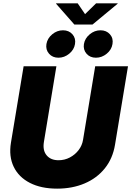

<svg xmlns="http://www.w3.org/2000/svg" viewBox="-20 -1126 790 1155"><path d="M323.7 8.8Q227.5 8.8 160.2 -25.6Q92.8 -60.1 62.5 -122.6Q32.2 -185.1 45.9 -268.1L122.1 -727.5H319.3L244.1 -272Q235.8 -221.2 260.5 -191.7Q285.2 -162.1 332 -162.1Q368.7 -162.1 400.1 -178.7Q431.6 -195.3 452.9 -223.1Q474.1 -251 479.5 -284.7L552.7 -727.5H750L671.9 -255.4Q658.2 -172.4 610.4 -113Q562.5 -53.7 488.8 -22.5Q415 8.8 323.7 8.8ZM447.3 -1106 491.7 -1041 558.1 -1106H688L687.5 -1103.5L536.6 -978.5H427.2L317.4 -1103.5L317.9 -1106ZM331.5 -778.8Q295.9 -778.8 274.9 -803Q253.9 -827.1 259.3 -861.3Q265.1 -895.5 294.2 -919.7Q323.2 -943.8 358.9 -943.8Q394.5 -943.8 415.8 -919.7Q437 -895.5 431.2 -861.3Q425.8 -827.1 396.5 -803Q367.2 -778.8 331.5 -778.8ZM557.1 -778.8Q521.5 -778.8 500.5 -803Q479.5 -827.1 484.9 -861.3Q490.7 -895.5 519.8 -919.7Q548.8 -943.8 584.5 -943.8Q620.1 -943.8 641.4 -919.7Q662.6 -895.5 656.7 -861.3Q651.4 -827.1 622.1 -803Q592.8 -778.8 557.1 -778.8Z"/></svg>

Font: Inter Black
Style: Italic
Weight: 900
Italic angle: -9.39999°
Designer: Rasmus Andersson
Foundry: rsms
Version: Version 4.000;git-a52131595